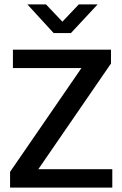

<svg xmlns="http://www.w3.org/2000/svg" viewBox="-20 -857 559 877"><path d="M487 -630V-567L155 -84H493V0H26V-72L352 -546H39V-630ZM105 -837H190L265 -758L340 -837H426L304 -706H225Z"/></svg>

Font: Mukta Malar Medium
Style: Regular
Weight: 500
Designer: Aadarsh Rajan, Girish Dalvi, Yashodeep Gholap
Foundry: Ek Type
Version: Version 2.538;PS 1.000;hotconv 16.6.51;makeotf.lib2.5.65220;